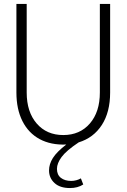

<svg xmlns="http://www.w3.org/2000/svg" viewBox="-20 -720 640 971"><path d="M334 231Q283 231 255.5 205.5Q228 180 228 142Q228 110 247.5 79Q267 48 315 11Q237 14 180.5 -16.5Q124 -47 93.5 -107.5Q63 -168 63 -252V-700H115V-252Q115 -154 165.5 -95.5Q216 -37 300 -37Q384 -37 434.5 -95.5Q485 -154 485 -252V-700H537V-252Q537 -153 495 -88Q453 -23 378 0Q315 42 291.5 74Q268 106 268 134Q268 164 288 179.5Q308 195 340 195Q353 195 366 191.5Q379 188 389 182L401 213Q373 231 334 231Z"/></svg>

Font: Red Hat Mono VF Light
Style: Regular
Weight: 300
Monospace: yes
Designer: Pentagram, MCKL
Foundry: Pentagram, MCKL
Version: Version 1.023